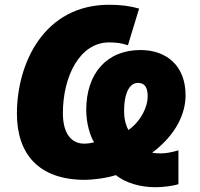

<svg xmlns="http://www.w3.org/2000/svg" viewBox="-20 -745 840 806"><path d="M633 41C665 41 710 35 729 28V-114C703 -106 676 -101 655 -101C646 -101 626 -102 619 -104C720 -180 759 -269 759 -345C759 -471 677 -535 570 -535C428 -535 342 -437 342 -283C342 -227 359 -172 375 -148C369 -146 353 -142 333 -142C283 -142 244 -180 244 -270C244 -423 314 -567 438 -567C467 -567 491 -564 517 -555L564 -709C525 -720 487 -725 438 -725C166 -725 51 -481 51 -268C51 -102 139 10 337 10C366 10 429 3 466 -10C506 22 567 41 633 41ZM519 -199C510 -216 501 -241 501 -278C501 -363 528 -397 559 -397C589 -397 600 -376 600 -340C600 -300 575 -239 519 -199Z"/></svg>

Font: Noto Sans Black
Style: Italic
Weight: 900
Italic angle: -12°
Designer: Monotype Design Team
Foundry: Monotype Imaging Inc.
Version: Version 2.013